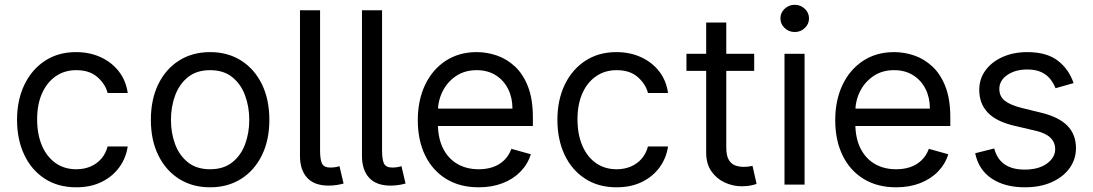

<svg xmlns="http://www.w3.org/2000/svg" viewBox="-20 -770 4558 801"><path d="M298.3 11.4Q221.6 11.4 166.2 -24.9Q110.8 -61.1 81 -124.6Q51.1 -188.2 51.1 -269.9Q51.1 -353 81.9 -416.7Q112.6 -480.5 167.8 -516.5Q223 -552.6 296.9 -552.6Q354.4 -552.6 400.6 -531.2Q446.7 -509.9 476.2 -471.6Q505.7 -433.2 512.8 -382.1H429Q419.4 -419.4 386.5 -448.3Q353.7 -477.3 298.3 -477.3Q249.3 -477.3 212.5 -451.9Q175.8 -426.5 155.4 -380.5Q134.9 -334.5 134.9 -272.7Q134.9 -209.5 155 -162.6Q175.1 -115.8 211.8 -89.8Q248.6 -63.9 298.3 -63.9Q331 -63.9 357.6 -75.3Q384.2 -86.6 402.7 -108Q421.2 -129.3 429 -159.1H512.8Q505.7 -110.8 477.8 -72.3Q449.9 -33.7 404.3 -11.2Q358.7 11.4 298.3 11.4Z M856.5 11.4Q782.7 11.4 727.1 -23.8Q671.5 -58.9 640.4 -122.2Q609.4 -185.4 609.4 -269.9Q609.4 -355.1 640.4 -418.7Q671.5 -482.2 727.1 -517.4Q782.7 -552.6 856.5 -552.6Q930.4 -552.6 986 -517.4Q1041.5 -482.2 1072.6 -418.7Q1103.7 -355.1 1103.7 -269.9Q1103.7 -185.4 1072.6 -122.2Q1041.5 -58.9 986 -23.8Q930.4 11.4 856.5 11.4ZM856.5 -63.9Q912.6 -63.9 948.9 -92.7Q985.1 -121.4 1002.5 -168.3Q1019.9 -215.2 1019.9 -269.9Q1019.9 -324.6 1002.5 -371.8Q985.1 -419 948.9 -448.2Q912.6 -477.3 856.5 -477.3Q800.4 -477.3 764.2 -448.2Q728 -419 710.6 -371.8Q693.2 -324.6 693.2 -269.9Q693.2 -215.2 710.6 -168.3Q728 -121.4 764.2 -92.7Q800.4 -63.9 856.5 -63.9Z M1231.5 -727.3H1315.3V-142Q1315.3 -102.3 1324.2 -86.3Q1333.1 -70.3 1360.8 -71Q1375.7 -71.7 1383 -73.3Q1390.3 -74.9 1396.3 -76.7L1413.4 -4.3Q1402.3 -1.1 1385.7 1.6Q1369 4.3 1350.9 4.3Q1291.2 4.3 1261.4 -28.4Q1231.5 -61.1 1231.5 -119.3Z M1490.1 -727.3H1573.9V-142Q1573.9 -102.3 1582.7 -86.3Q1591.6 -70.3 1619.3 -71Q1634.2 -71.7 1641.5 -73.3Q1648.8 -74.9 1654.8 -76.7L1671.9 -4.3Q1660.9 -1.1 1644.2 1.6Q1627.5 4.3 1609.4 4.3Q1549.7 4.3 1519.9 -28.4Q1490.1 -61.1 1490.1 -119.3Z M1977.3 11.4Q1898.4 11.4 1841.4 -23.6Q1784.4 -58.6 1753.7 -121.6Q1723 -184.7 1723 -268.5Q1723 -352.3 1753.7 -416.4Q1784.4 -480.5 1839.7 -516.5Q1894.9 -552.6 1968.8 -552.6Q2011.4 -552.6 2052.9 -538.4Q2094.5 -524.1 2128.6 -492.4Q2162.6 -460.6 2182.9 -408.4Q2203.1 -356.2 2203.1 -279.8V-244.3H1782.7V-316.8H2117.9Q2117.9 -362.9 2099.6 -399.1Q2081.3 -435.4 2047.8 -456.3Q2014.2 -477.3 1968.8 -477.3Q1918.7 -477.3 1882.3 -452.6Q1845.9 -427.9 1826.3 -388.5Q1806.8 -349.1 1806.8 -304V-255.7Q1806.8 -193.9 1828.3 -151.1Q1849.8 -108.3 1888.1 -86.1Q1926.5 -63.9 1977.3 -63.9Q2010.3 -63.9 2037.1 -73.3Q2063.9 -82.7 2083.5 -101.7Q2103 -120.7 2113.6 -149.1L2194.6 -126.4Q2181.8 -85.2 2151.6 -54.2Q2121.4 -23.1 2077.1 -5.9Q2032.7 11.4 1977.3 11.4Z M2552.6 11.4Q2475.9 11.4 2420.5 -24.9Q2365.1 -61.1 2335.2 -124.6Q2305.4 -188.2 2305.4 -269.9Q2305.4 -353 2336.1 -416.7Q2366.8 -480.5 2422.1 -516.5Q2477.3 -552.6 2551.1 -552.6Q2608.7 -552.6 2654.8 -531.2Q2701 -509.9 2730.5 -471.6Q2759.9 -433.2 2767 -382.1H2683.2Q2673.7 -419.4 2640.8 -448.3Q2608 -477.3 2552.6 -477.3Q2503.6 -477.3 2466.8 -451.9Q2430 -426.5 2409.6 -380.5Q2389.2 -334.5 2389.2 -272.7Q2389.2 -209.5 2409.3 -162.6Q2429.3 -115.8 2466.1 -89.8Q2502.8 -63.9 2552.6 -63.9Q2585.2 -63.9 2611.9 -75.3Q2638.5 -86.6 2657 -108Q2675.4 -129.3 2683.2 -159.1H2767Q2759.9 -110.8 2732.1 -72.3Q2704.2 -33.7 2658.6 -11.2Q2612.9 11.4 2552.6 11.4Z M3126.4 -545.5V-474.4H2843.8V-545.5ZM2926.1 -676.1H3009.9V-156.2Q3009.9 -120.7 3020.4 -103.2Q3030.9 -85.6 3047.4 -79.7Q3063.9 -73.9 3082.4 -73.9Q3096.2 -73.9 3105.1 -75.5Q3114 -77.1 3119.3 -78.1L3136.4 -2.8Q3127.8 0.4 3112.6 3.7Q3097.3 7.1 3073.9 7.1Q3038.4 7.1 3004.4 -8.2Q2970.5 -23.4 2948.3 -54.7Q2926.1 -85.9 2926.1 -133.5Z M3252.8 0V-545.5H3336.6V0ZM3295.5 -636.4Q3271 -636.4 3253.4 -653.1Q3235.8 -669.7 3235.8 -693.2Q3235.8 -716.6 3253.4 -733.3Q3271 -750 3295.5 -750Q3320 -750 3337.5 -733.3Q3355.1 -716.6 3355.1 -693.2Q3355.1 -669.7 3337.5 -653.1Q3320 -636.4 3295.5 -636.4Z M3718.8 11.4Q3639.9 11.4 3582.9 -23.6Q3525.9 -58.6 3495.2 -121.6Q3464.5 -184.7 3464.5 -268.5Q3464.5 -352.3 3495.2 -416.4Q3525.9 -480.5 3581.1 -516.5Q3636.4 -552.6 3710.2 -552.6Q3752.8 -552.6 3794.4 -538.4Q3835.9 -524.1 3870 -492.4Q3904.1 -460.6 3924.4 -408.4Q3944.6 -356.2 3944.6 -279.8V-244.3H3524.1V-316.8H3859.4Q3859.4 -362.9 3841.1 -399.1Q3822.8 -435.4 3789.2 -456.3Q3755.7 -477.3 3710.2 -477.3Q3660.2 -477.3 3623.8 -452.6Q3587.4 -427.9 3567.8 -388.5Q3548.3 -349.1 3548.3 -304V-255.7Q3548.3 -193.9 3569.8 -151.1Q3591.3 -108.3 3629.6 -86.1Q3668 -63.9 3718.8 -63.9Q3751.8 -63.9 3778.6 -73.3Q3805.4 -82.7 3824.9 -101.7Q3844.5 -120.7 3855.1 -149.1L3936.1 -126.4Q3923.3 -85.2 3893.1 -54.2Q3862.9 -23.1 3818.5 -5.9Q3774.1 11.4 3718.8 11.4Z M4458.8 -423.3 4383.5 -402Q4376.4 -420.8 4362.7 -438.7Q4349.1 -456.7 4325.6 -468.4Q4302.2 -480.1 4265.6 -480.1Q4215.6 -480.1 4182.4 -457.2Q4149.1 -434.3 4149.1 -399.1Q4149.1 -367.9 4171.9 -349.8Q4194.6 -331.7 4242.9 -319.6L4323.9 -299.7Q4397 -282 4432.9 -245.6Q4468.8 -209.2 4468.8 -152Q4468.8 -105.1 4441.9 -68.2Q4415.1 -31.2 4367.2 -9.9Q4319.2 11.4 4255.7 11.4Q4172.2 11.4 4117.5 -24.9Q4062.9 -61.1 4048.3 -130.7L4127.8 -150.6Q4139.2 -106.5 4171 -84.5Q4202.8 -62.5 4254.3 -62.5Q4312.9 -62.5 4347.5 -87.5Q4382.1 -112.6 4382.1 -147.7Q4382.1 -176.1 4362.2 -195.5Q4342.3 -214.8 4301.1 -224.4L4210.2 -245.7Q4135.3 -263.5 4100.3 -301Q4065.3 -338.4 4065.3 -394.9Q4065.3 -441.1 4091.4 -476.6Q4117.5 -512.1 4162.8 -532.3Q4208.1 -552.6 4265.6 -552.6Q4346.6 -552.6 4392.9 -517Q4439.3 -481.5 4458.8 -423.3Z"/></svg>

Font: InterMG
Style: Regular
Weight: 400
Designer: Rasmus Andersson
Foundry: rsms
Version: Version 3.019;December 26, 2023;FontCreator 15.0.0.2955 64-b